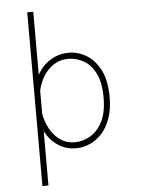

<svg xmlns="http://www.w3.org/2000/svg" viewBox="-62 -798 774 1046"><g transform="rotate(-5 325.0 -275.0)"><path d="M127 200V-750H160V200ZM329 11Q283.5 11 247.8 -7.2Q212 -25.5 187 -55.8Q162 -86 149 -123.5Q136 -161 136 -199L158 -205Q162 -172 174.8 -139.5Q187.5 -107 208.2 -80.5Q229 -54 257.8 -38Q286.5 -22 323 -22Q367.5 -22 408.2 -45.5Q449 -69 475 -119.5Q501 -170 501 -251Q501 -333.5 476 -383.2Q451 -433 411.2 -455.5Q371.5 -478 327 -478Q290.5 -478 261.5 -463.2Q232.5 -448.5 211 -423.8Q189.5 -399 176.2 -368.5Q163 -338 158 -307L136 -312Q136 -348.5 150 -383.8Q164 -419 190 -447.8Q216 -476.5 252.5 -493.8Q289 -511 334 -511Q382 -511 428 -484.2Q474 -457.5 504 -400Q534 -342.5 534 -251Q534 -182.5 515.8 -132.8Q497.5 -83 467.5 -51.2Q437.5 -19.5 401.2 -4.2Q365 11 329 11Z"/></g></svg>

Font: Trispace Thin Thin
Style: Regular
Weight: 250
Version: Version 1.210